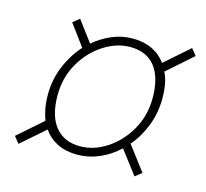

<svg xmlns="http://www.w3.org/2000/svg" viewBox="-69 -614 605 564"><g transform="rotate(15 233.0 -332.0)"><path d="M30 -132 14 -152 89 -218Q83 -234 79.5 -253Q76 -272 76 -294Q76 -340 93 -381Q110 -422 138 -453L90 -518L110 -534L157 -471Q183 -493 213 -505.5Q243 -518 276 -518Q308 -518 333.5 -506Q359 -494 376 -471L450 -536L466 -516L389 -448Q397 -432 400.5 -412.5Q404 -393 404 -370Q404 -327 389 -287.5Q374 -248 348 -218L404 -144L384 -128L330 -199Q304 -174 271.5 -160Q239 -146 204 -146Q170 -146 144.5 -158.5Q119 -171 102 -195ZM206 -172Q248 -172 287 -197.5Q326 -223 351 -266.5Q376 -310 376 -364Q376 -426 350 -459Q324 -492 274 -492Q233 -492 193.5 -466.5Q154 -441 129 -397.5Q104 -354 104 -300Q104 -238 130.5 -205Q157 -172 206 -172Z"/></g></svg>

Font: Source Sans 3 VF
Style: Italic
Weight: 200
Italic angle: -11°
Designer: Paul D. Hunt
Foundry: Adobe Systems Incorporated
Version: Version 3.042;hotconv 1.0.118;makeotfexe 2.5.65603